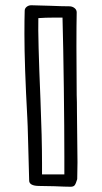

<svg xmlns="http://www.w3.org/2000/svg" viewBox="-20 -691 387 731"><path d="M275 -73 274 -10V-9Q269 8 264.5 14Q260 20 249 20Q230 20 186 18L130 17Q90 17 91 -5Q90 -40 87.5 -136Q85 -232 84 -242Q73 -443 73 -561Q73 -619 74 -650Q74 -659 81.5 -665Q89 -671 99 -671L171 -669Q218 -667 244 -667Q255 -667 263.5 -660.5Q272 -654 272 -644Q271 -599 271 -513L272 -329Q273 -308 273 -263ZM225 -96Q225 -201 223 -358Q221 -515 218 -624H202H185Q152 -624 126 -622Q124 -550 134 -313Q140 -164 140 -70V-27H225V-29Z"/></svg>

Font: Amatic SC
Style: Bold
Weight: 700
Designer: Multiple Designers
Foundry: Vernon Adams
Version: Version 2.505